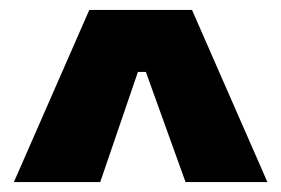

<svg xmlns="http://www.w3.org/2000/svg" viewBox="-20 -676 567 387"><path d="M8 -309 160 -656H367L519 -309H354L274 -531H258L182 -309Z"/></svg>

Font: Bricolage Grotesque 96pt ExtraBold SemiCondensed ExtraBold
Style: Regular
Weight: 800
Width: 4
Version: Version 1.001;gftools[0.9.33.dev8+g029e19f]